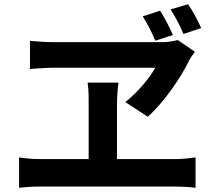

<svg xmlns="http://www.w3.org/2000/svg" viewBox="-20 -880 1040 916"><path d="M940 -746C923 -783 901 -826 877 -860L794 -835C818 -797 838 -760 855 -718L940 -746ZM805 -713C789 -749 767 -793 744 -829L661 -802C685 -764 704 -726 721 -686L805 -713ZM883 -593C890 -607 900 -618 910 -633L828 -689C806 -683 781 -679 752 -679H230C196 -679 157 -682 123 -685V-551C123 -551 199 -557 239 -557H721C691 -505 642 -445 578 -393L685 -323C760 -389 845 -512 883 -593ZM913 -129C886 -126 855 -121 819 -121H538V-371C538 -405 540 -445 545 -486H398C404 -445 403 -404 403 -372V-121H170C138 -121 103 -124 71 -129V16C105 12 139 10 170 10H819C842 10 884 12 913 16V-129Z"/></svg>

Font: Glow Sans TC Normal
Style: Bold
Weight: 700
Designer: Ryoko NISHIZUKA (kana, bopomofo & ideographs); Paul D. Hunt (Latin, Greek & Cyrillic); Sandoll Communications, Soo-young
Version: Version 0.93